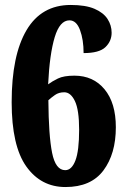

<svg xmlns="http://www.w3.org/2000/svg" viewBox="-20 -744 506 774"><path d="M244 10Q145 10 86 -73Q27 -156 27 -332Q27 -521 87 -622.5Q147 -724 265 -724Q325 -724 361 -708.5Q397 -693 413.5 -667.5Q430 -642 430 -612Q430 -578 405 -554Q380 -530 317 -530Q317 -584 302.5 -623Q288 -662 260 -662Q221 -662 200.5 -594Q180 -526 174 -404Q190 -416 213.5 -427.5Q237 -439 280 -439Q356 -439 401.5 -384Q447 -329 447 -231Q447 -124 397 -57Q347 10 244 10ZM243 -58Q269 -58 284 -97Q299 -136 299 -221Q299 -301 282 -336.5Q265 -372 239 -372Q217 -372 201.5 -361Q186 -350 175 -340Q176 -198 190 -128Q204 -58 243 -58Z"/></svg>

Font: Noto Serif Lao ExtraCondensed Black
Style: Regular
Weight: 900
Width: 2
Designer: Monotype Design Team
Foundry: Monotype Imaging Inc.
Version: Version 2.003; ttfautohint (v1.8.4.7-5d5b)